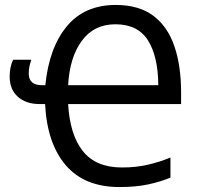

<svg xmlns="http://www.w3.org/2000/svg" viewBox="-20 -745 808 775"><path d="M447 -725Q540 -725 598 -682Q656 -639 683.5 -559.5Q711 -480 711 -371V-325H255Q262 -201 314.5 -135Q367 -69 472 -69Q529 -69 576.5 -80Q624 -91 668 -109V-28Q627 -11 577.5 -0.5Q528 10 462 10Q321 10 245.5 -78Q170 -166 162 -325H140Q85 -325 52 -354.5Q19 -384 19 -436Q19 -475 33 -504H106Q103 -495 99.5 -480Q96 -465 96 -448Q96 -401 150 -401H163Q178 -552 249.5 -638.5Q321 -725 447 -725ZM446 -647Q359 -647 310 -580Q261 -513 255 -401H619Q618 -518 577 -582.5Q536 -647 446 -647Z"/></svg>

Font: Noto Sans SemiCondensed
Style: Regular
Weight: 400
Width: 4
Designer: Monotype Design Team
Foundry: Monotype Imaging Inc.
Version: Version 2.013; ttfautohint (v1.8.4.7-5d5b)